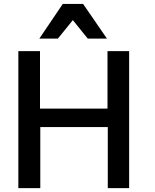

<svg xmlns="http://www.w3.org/2000/svg" viewBox="-20 -976 804 996"><path d="M184.1 -775.9 305.7 -955.6H411.1L534.7 -775.9H435.1L357.9 -871.6L280.3 -775.9ZM75.2 0V-710.9H187.5V-412.6H537.6V-710.9H649.9V0H539.1V-316.9H189V0Z"/></svg>

Font: Ride Light
Style: Bold
Weight: 600
Version: Version 3.000